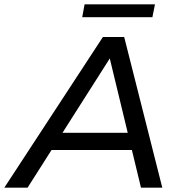

<svg xmlns="http://www.w3.org/2000/svg" viewBox="-74 -872 826 892"><path d="M-54 0 404 -700H503L680 0H581L425 -646H465L54 0ZM116 -175 160 -255H553L567 -175ZM308 -792 319 -852H646L634 -792Z"/></svg>

Font: MOST Montserrat Medium
Style: Italic
Weight: 500
Italic angle: -11.3°
Designer: Julieta Ulanovsky
Foundry: Julieta Ulanovsky
Version: Version 8.000;March 11, 2024;FontCreator 15.0.0.2926 64-bit